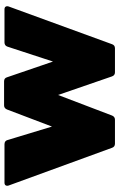

<svg xmlns="http://www.w3.org/2000/svg" viewBox="159 -743 584 942"><g transform="rotate(-90 451.0 -272.0)"><path d="M217 0Q202 0 197 -14L12 -521Q9 -530 12.5 -536Q16 -542 26 -542H214Q231 -542 235 -527L301 -309L385 -530Q391 -544 405 -544H523Q539 -544 543 -529L620 -304L693 -527Q698 -542 714 -542H876Q886 -542 889.5 -536Q893 -530 890 -521L705 -14Q700 0 685 0H567Q552 0 547 -15L456 -279L355 -14Q349 0 335 0Z"/></g></svg>

Font: LINE Seed Sans App Heavy
Style: Regular
Weight: 900
Designer: LINE VX Design & Dalton Maag Ltd & Sandoll Inc
Foundry: Dalton Maag Ltd
Version: Version 1.003